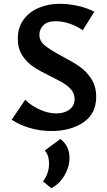

<svg xmlns="http://www.w3.org/2000/svg" viewBox="-20 -685 567 1014"><path d="M249 -281Q192 -309 157.5 -331.5Q123 -354 98.5 -391Q74 -428 74 -481Q74 -540 104.5 -581.5Q135 -623 185.5 -644Q236 -665 297 -665Q341 -665 391 -654Q441 -643 478 -623L417 -525Q387 -547 348 -560Q309 -573 275 -573Q230 -573 209 -551.5Q188 -530 188 -502Q188 -469 216 -445.5Q244 -422 306 -389Q363 -359 399.5 -334Q436 -309 462 -269Q488 -229 488 -174Q488 -84 420 -38.5Q352 7 252 7Q190 7 134.5 -10Q79 -27 42 -53L113 -158Q147 -125 191.5 -105.5Q236 -86 277 -86Q320 -86 347 -106.5Q374 -127 374 -162Q374 -189 357.5 -209.5Q341 -230 316.5 -245Q292 -260 249 -281ZM207 273Q223 253 231 228.5Q239 204 239 180Q239 157 233 138.5Q227 120 216 110L299 49Q323 67 335 92.5Q347 118 347 148Q347 196 320.5 241.5Q294 287 251 309Z"/></svg>

Font: Ysabeau SC
Style: Bold
Weight: 700
Designer: Christian Thalmann (Catharsis Fonts)
Version: Version 0.003